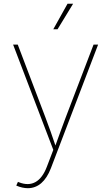

<svg xmlns="http://www.w3.org/2000/svg" viewBox="-20 -780 584 1008"><path d="M65.4 194.3C86.4 203.6 107.9 208 126 208C179.7 208 220.7 171.9 247.1 103.5L495.1 -545.9H471.2L325.2 -164.1C306.2 -114.7 289.1 -65.4 271 -16.1C254.4 -65.4 237.3 -114.7 218.3 -164.1L73.2 -545.9H48.8L259.8 6.8L226.1 95.2C196.3 173.8 146.5 203.6 79.1 176.8L74.2 174.8ZM259.8 -626.5H282.2L363.8 -760.3H334.5Z"/></svg>

Font: Raveo Thin
Style: Regular
Weight: 100
Designer: Jakub Foglar, Rasmus Andersson (Inter)
Foundry: Jakubfoglar.com
Version: Version 1.100;Glyphs 3.2.3 (3260)